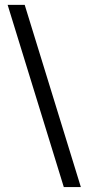

<svg xmlns="http://www.w3.org/2000/svg" viewBox="-20 -718 353 786"><path d="M81.1 -698.2 311 47.9H241.2L11.2 -698.2Z"/></svg>

Font: Linux Biolinum
Style: Bold
Weight: 700
Designer: Philipp H. Poll
Foundry: Philipp H. Poll
Version: Version 1.3.2 ; ttfautohint (v0.9)